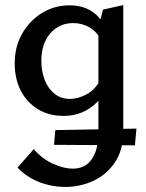

<svg xmlns="http://www.w3.org/2000/svg" viewBox="-20 -448 575 757"><path d="M238 289Q204 289 170 281Q136 273 105 256Q74 239 49 213L113 140Q147 179 189.5 198Q232 217 268 217Q297 217 319 202.5Q341 188 354.5 156Q368 124 368 72V-339L386 -410L466 -428V69Q466 144 432.5 193Q399 242 347 265.5Q295 289 238 289ZM231 9Q172 9 128.5 -18Q85 -45 61.5 -91.5Q38 -138 38 -198Q38 -264 67.5 -315.5Q97 -367 146 -397Q195 -427 254 -427Q292 -427 321 -414.5Q350 -402 371 -378Q392 -354 403 -320L379 -290Q361 -324 332 -340.5Q303 -357 269 -357Q232 -357 203.5 -338.5Q175 -320 159 -287Q143 -254 143 -209Q143 -166 156.5 -132Q170 -98 195.5 -78Q221 -58 256 -58Q286 -58 319.5 -75Q353 -92 377 -134L412 -115Q390 -73 363.5 -46Q337 -19 303.5 -5Q270 9 231 9ZM512 125 193 123 198 65 518 59Z"/></svg>

Font: Ysabeau Infant SemiBold
Style: Regular
Weight: 600
Designer: Christian Thalmann (Catharsis Fonts)
Version: Version 2.002; featfreeze: ss01,ss02,lnum